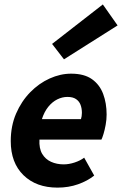

<svg xmlns="http://www.w3.org/2000/svg" viewBox="-20 -845 557 877"><path d="M242.5 12Q145.6 12 87.3 -44.7Q29.1 -101.4 29.1 -200.5Q29.1 -269.5 53.4 -326Q77.8 -382.5 117.9 -423.5Q158 -464.5 206.9 -486.5Q255.8 -508.5 304.9 -508.5Q364.6 -508.5 400 -483.4Q435.4 -458.2 451.2 -415.9Q467 -373.6 467 -322Q467 -298.3 462.6 -274.6Q458.3 -251 452.7 -232.8Q447.2 -214.7 443.2 -207.3H160.2Q158 -167.2 172.6 -142.4Q187.3 -117.6 213.2 -105.9Q239.1 -94.2 271.2 -94.2Q294.8 -94.2 321 -102.8Q347.2 -111.5 364.5 -124.8L410.3 -43.1Q379.8 -18.6 336.5 -3.3Q293.3 12 242.5 12ZM171.3 -300.7H349.7Q351.7 -307 352.9 -314.1Q354.1 -321.2 354.1 -329.6Q354.1 -349.6 348 -366Q341.9 -382.4 327.4 -392.3Q313 -402.3 288 -402.3Q264.6 -402.3 241.9 -391.2Q219.1 -380 200.7 -357.4Q182.3 -334.7 171.3 -300.7ZM272.2 -574 217.9 -644.4 449.7 -824.7 517.1 -728.9Z"/></svg>

Font: Source Sans Variable
Style: Italic
Weight: 200
Italic angle: -11°
Designer: Paul D. Hunt
Foundry: Adobe Systems Incorporated
Version: Version 3.006;hotconv 1.0.111;makeotfexe 2.5.65597